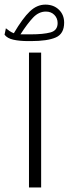

<svg xmlns="http://www.w3.org/2000/svg" viewBox="-46 -828 303 848"><path d="M135.7 -595.7V0H82V-595.7ZM-25.9 -674.8 -20 -703.1Q-13.2 -697.3 -3.7 -690.9Q5.9 -684.6 15.1 -681.2Q54.2 -747.6 85.7 -777.6Q117.2 -807.6 154.3 -807.6Q190.9 -807.6 214.1 -785.2Q237.3 -762.7 237.3 -728Q237.3 -678.7 200.4 -662.6Q163.6 -646.5 90.8 -646.5H78.6Q40.5 -646.5 13.2 -652.6Q-14.2 -658.7 -25.9 -674.8ZM89.8 -676.3Q145.5 -676.3 177 -684.8Q208.5 -693.4 208.5 -726.1Q208.5 -747.6 194.1 -762.2Q179.7 -776.9 156.7 -776.9Q125.5 -776.9 100.3 -750.5Q75.2 -724.1 44.4 -676.3Z"/></svg>

Font: Vazirmatn RD UI ExtraLight
Style: Regular
Weight: 200
Designer: Saber Rastikerdar
Foundry: Saber Rastikerdar
Version: Version 33.003